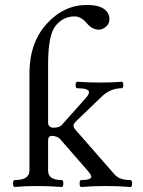

<svg xmlns="http://www.w3.org/2000/svg" viewBox="-20 -746 574 770"><path d="M98.1 -62Q98.1 -62 98.1 -451.2Q98.1 -574.2 167 -650.1Q235.8 -726.1 328.1 -726.1Q375 -726.1 397 -710.2Q418.9 -694.3 418.9 -668.9Q418.9 -650.4 404.8 -638.7Q390.6 -627 377 -627Q349.6 -627 327.4 -653.6Q305.2 -680.2 278.8 -680.2Q233.9 -680.2 203.4 -643.1Q172.9 -606 172.9 -489.3V-254.9Q172.9 -233.9 195.3 -233.9Q217.8 -233.9 228 -245.1L324.2 -353Q336.9 -367.2 336.9 -376Q336.9 -392.1 290 -392.1Q283.2 -392.1 283.2 -405Q283.2 -418 290 -418Q335 -415 382.8 -415Q430.7 -415 467.8 -418Q474.6 -418 474.6 -405Q474.6 -392.1 467.8 -392.1Q422.9 -392.1 388.2 -358.9L284.2 -258.8Q274.9 -250 274.9 -242.2Q274.9 -234.4 283.2 -225.1L439.9 -45.9Q459 -23.9 502.9 -23.9Q509.8 -23.9 509.8 -10Q509.8 3.9 502.9 3.9Q456.5 0 404.3 0Q352.1 0 306.2 3.9Q299.3 3.9 299.3 -10Q299.3 -23.9 306.2 -23.9Q346.2 -23.9 346.2 -38.1Q346.2 -44.4 331.1 -62L223.1 -186Q215.3 -194.8 205.8 -198Q196.3 -201.2 189 -201.2Q181.6 -201.2 177.2 -197Q172.9 -192.9 172.9 -180.2V-62Q172.9 -23.9 227.1 -23.9Q233.9 -23.9 233.9 -10Q233.9 3.9 227.1 3.9Q175.8 0 127 0Q78.1 0 39.1 3.9Q32.2 3.9 32.2 -10Q32.2 -23.9 39.1 -23.9Q98.1 -23.9 98.1 -62Z"/></svg>

Font: Junicode
Style: Regular
Weight: 400
Designer: Peter S. Baker
Foundry: Briery Creek Software
Version: Version 0.7.2